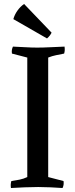

<svg xmlns="http://www.w3.org/2000/svg" viewBox="-20 -939 379 964"><path d="M222 -50 299 -30Q302 -11 294 5Q267 3 233.5 1.5Q200 0 172 0Q144 0 103.5 1.5Q63 3 35 5Q32 -14 37 -30Q58 -33 78 -37Q98 -41 117 -50V-650L40 -670Q37 -689 45 -705Q72 -704 105.5 -702Q139 -700 167 -700Q196 -700 236 -702Q276 -704 304 -705Q307 -686 302 -670Q282 -666 262 -662Q242 -658 222 -650ZM47 -843Q53 -865 67.5 -885.5Q82 -906 101 -919L239 -775Q235 -767 230 -760.5Q225 -754 216 -746Z"/></svg>

Font: Alike
Style: Regular
Weight: 400
Designer: Sveta Sebyakina
Foundry: Cyreal (www.cyreal.org)
Version: Version 1.301; ttfautohint (v1.8.4.7-5d5b)